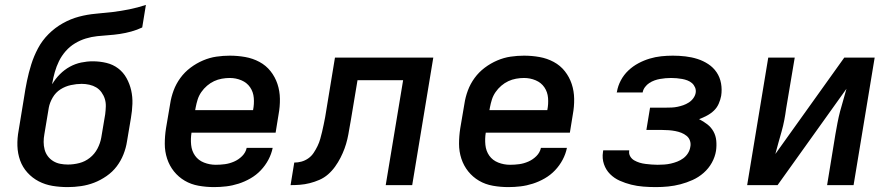

<svg xmlns="http://www.w3.org/2000/svg" viewBox="-20 -755 3640 783"><path d="M256 8Q224 8 194 3Q164 -2 138 -15.5Q112 -29 92 -51Q72 -73 62 -101Q52 -129 51 -160Q50 -191 56 -223L78 -357Q83 -391 90 -425Q97 -459 107.5 -492.5Q118 -526 135 -558Q152 -590 178 -616Q204 -642 236 -660Q268 -678 302 -687Q336 -696 370.5 -699Q405 -702 439 -706Q473 -710 507.5 -717Q542 -724 575 -735L560 -643Q539 -633 515.5 -626.5Q492 -620 468.5 -616.5Q445 -613 422.5 -611.5Q400 -610 376.5 -607.5Q353 -605 330 -598Q307 -591 285.5 -578Q264 -565 247.5 -546Q231 -527 220.5 -505.5Q210 -484 203.5 -461Q197 -438 193 -415V-412Q206 -434 224.5 -452.5Q243 -471 265 -483Q287 -495 311 -500Q335 -505 358 -505Q387 -505 414 -498.5Q441 -492 462 -476Q483 -460 496 -436.5Q509 -413 515 -386.5Q521 -360 520 -331.5Q519 -303 514 -274L498 -179Q494 -152 483.5 -125.5Q473 -99 456 -76.5Q439 -54 414.5 -37Q390 -20 364 -10Q338 0 310.5 4Q283 8 256 8ZM257 -84Q280 -84 303.5 -90Q327 -96 346.5 -111.5Q366 -127 377.5 -149Q389 -171 393 -194L409 -289Q411 -305 411.5 -321Q412 -337 407.5 -351.5Q403 -366 394 -378.5Q385 -391 372.5 -398.5Q360 -406 344.5 -409.5Q329 -413 313 -413Q292 -413 269 -408Q246 -403 226.5 -390.5Q207 -378 195 -357.5Q183 -337 179 -316L161 -208Q158 -192 158 -176Q158 -160 162 -145Q166 -130 175 -118Q184 -106 197 -98Q210 -90 225.5 -87Q241 -84 257 -84Z M853 8Q821 8 790 2.5Q759 -3 733.5 -18Q708 -33 689.5 -56Q671 -79 661.5 -108Q652 -137 652 -168.5Q652 -200 657 -232L674 -332Q678 -359 688 -386Q698 -413 715.5 -437Q733 -461 757 -479Q781 -497 808 -508.5Q835 -520 862.5 -524Q890 -528 917 -528Q949 -528 980 -522.5Q1011 -517 1038 -502.5Q1065 -488 1083.5 -464.5Q1102 -441 1111.5 -412.5Q1121 -384 1121.5 -352Q1122 -320 1116 -288L1104 -214H761Q757 -189 759.5 -164Q762 -139 775.5 -120Q789 -101 812 -92Q835 -83 860 -83Q879 -83 897.5 -85.5Q916 -88 934.5 -96Q953 -104 967.5 -118.5Q982 -133 986 -152H1092Q1087 -127 1074.5 -103.5Q1062 -80 1043.5 -60.5Q1025 -41 1001.5 -27.5Q978 -14 953 -6Q928 2 903 5Q878 8 853 8ZM776 -306H1012Q1017 -331 1015 -355.5Q1013 -380 1000 -399Q987 -418 964.5 -427.5Q942 -437 917 -437Q901 -437 884.5 -434Q868 -431 853 -424Q838 -417 824.5 -405.5Q811 -394 801 -379.5Q791 -365 786 -349Q781 -333 778 -317Z M1165 0 1180 -92Q1195 -92 1209.5 -96Q1224 -100 1237 -109Q1250 -118 1259 -131.5Q1268 -145 1275 -159.5Q1282 -174 1286 -188.5Q1290 -203 1293.5 -217.5Q1297 -232 1300 -247Q1303 -262 1306 -277L1346 -520H1747L1661 0H1553L1624 -428H1438L1411 -266Q1407 -246 1404 -226.5Q1401 -207 1396.5 -187.5Q1392 -168 1385 -149Q1378 -130 1368.5 -111.5Q1359 -93 1346.5 -75.5Q1334 -58 1318 -44Q1302 -30 1282.5 -21.5Q1263 -13 1243 -8Q1223 -3 1203.5 -1.5Q1184 0 1165 0Z M2053 8Q2021 8 1990 2.5Q1959 -3 1933.5 -18Q1908 -33 1889.5 -56Q1871 -79 1861.5 -108Q1852 -137 1852 -168.5Q1852 -200 1857 -232L1874 -332Q1878 -359 1888 -386Q1898 -413 1915.5 -437Q1933 -461 1957 -479Q1981 -497 2008 -508.5Q2035 -520 2062.5 -524Q2090 -528 2117 -528Q2149 -528 2180 -522.5Q2211 -517 2238 -502.5Q2265 -488 2283.5 -464.5Q2302 -441 2311.5 -412.5Q2321 -384 2321.5 -352Q2322 -320 2316 -288L2304 -214H1961Q1957 -189 1959.5 -164Q1962 -139 1975.5 -120Q1989 -101 2012 -92Q2035 -83 2060 -83Q2079 -83 2097.5 -85.5Q2116 -88 2134.5 -96Q2153 -104 2167.5 -118.5Q2182 -133 2186 -152H2292Q2287 -127 2274.5 -103.5Q2262 -80 2243.5 -60.5Q2225 -41 2201.5 -27.5Q2178 -14 2153 -6Q2128 2 2103 5Q2078 8 2053 8ZM1976 -306H2212Q2217 -331 2215 -355.5Q2213 -380 2200 -399Q2187 -418 2164.5 -427.5Q2142 -437 2117 -437Q2101 -437 2084.5 -434Q2068 -431 2053 -424Q2038 -417 2024.5 -405.5Q2011 -394 2001 -379.5Q1991 -365 1986 -349Q1981 -333 1978 -317Z M2655 8Q2629 8 2603.5 6Q2578 4 2554 -2Q2530 -8 2507.5 -18Q2485 -28 2468 -45Q2451 -62 2443 -85.5Q2435 -109 2439 -135L2440 -142H2546V-140Q2544 -128 2550 -117.5Q2556 -107 2566.5 -101Q2577 -95 2588.5 -91.5Q2600 -88 2612.5 -86.5Q2625 -85 2637.5 -84Q2650 -83 2662 -83Q2675 -83 2689 -84Q2703 -85 2716 -88Q2729 -91 2742 -96Q2755 -101 2766.5 -109.5Q2778 -118 2785.5 -130Q2793 -142 2795 -155Q2798 -168 2794 -180.5Q2790 -193 2780 -201Q2770 -209 2758.5 -213.5Q2747 -218 2734 -220.5Q2721 -223 2707.5 -224Q2694 -225 2681 -225H2616L2631 -316H2696Q2708 -316 2719.5 -316.5Q2731 -317 2743 -319.5Q2755 -322 2766.5 -326Q2778 -330 2789 -337Q2800 -344 2807.5 -354.5Q2815 -365 2817 -376Q2819 -388 2814.5 -398.5Q2810 -409 2802 -416Q2794 -423 2783.5 -427Q2773 -431 2762 -433Q2751 -435 2739.5 -436Q2728 -437 2717 -437Q2705 -437 2694 -436Q2683 -435 2671.5 -433Q2660 -431 2649 -427Q2638 -423 2628 -416.5Q2618 -410 2610.5 -400Q2603 -390 2601 -379V-378H2495L2496 -381Q2500 -405 2512 -427.5Q2524 -450 2542.5 -467.5Q2561 -485 2583.5 -497Q2606 -509 2629.5 -516Q2653 -523 2676.5 -525.5Q2700 -528 2724 -528Q2750 -528 2775.5 -525Q2801 -522 2824.5 -514.5Q2848 -507 2868.5 -493.5Q2889 -480 2902.5 -460Q2916 -440 2920.5 -415Q2925 -390 2921 -364Q2918 -348 2911 -332Q2904 -316 2891.5 -304Q2879 -292 2863 -283.5Q2847 -275 2831 -269Q2849 -260 2864.5 -248Q2880 -236 2889.5 -219Q2899 -202 2901 -181.5Q2903 -161 2900 -140Q2896 -115 2883 -91.5Q2870 -68 2849.5 -50Q2829 -32 2804.5 -21Q2780 -10 2755 -3.5Q2730 3 2705 5.5Q2680 8 2655 8Z M3027 0 3113 -520H3221L3186 -312Q3183 -289 3178.5 -265.5Q3174 -242 3167.5 -219Q3161 -196 3154.5 -173Q3148 -150 3142 -127L3423 -520H3547L3461 0H3353L3387 -208Q3391 -231 3395.5 -254.5Q3400 -278 3406 -301Q3412 -324 3419 -347Q3426 -370 3432 -393L3151 0Z"/></svg>

Font: Iosevka SmBd Ex Obl
Style: Regular
Weight: 600
Width: 7
Italic angle: -9°
Monospace: yes
Designer: Belleve Invis
Foundry: Belleve Invis
Version: Version 32.5.0; ttfautohint (v1.8.4)